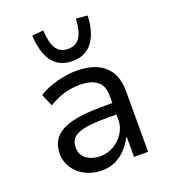

<svg xmlns="http://www.w3.org/2000/svg" viewBox="-138 -853 852 963"><g transform="rotate(-20 287.5 -371.5)"><path d="M241 9Q192 9 153 -11.5Q114 -32 92 -66Q70 -100 70 -141Q70 -196 101 -229Q132 -262 193 -276.5Q254 -291 344 -291H418V-230H351Q300 -230 263.5 -226Q227 -222 203 -212.5Q179 -203 167.5 -186.5Q156 -170 156 -144Q156 -103 186 -82Q216 -61 259 -61Q297 -61 330 -80Q363 -99 384 -131.5Q405 -164 405 -203V-330Q405 -385 373 -409Q341 -433 280 -433Q241 -433 200.5 -422Q160 -411 116 -384L88 -449Q119 -468 152.5 -480Q186 -492 221.5 -498.5Q257 -505 293 -505Q352 -505 396 -486Q440 -467 465 -427Q490 -387 490 -323V0H415V-105H411Q396 -75 372.5 -49Q349 -23 316 -7Q283 9 241 9ZM291 -557Q244 -557 211.5 -579.5Q179 -602 162.5 -645Q146 -688 143 -746L204 -752Q207 -687 227 -654.5Q247 -622 291 -622Q334 -622 354.5 -654.5Q375 -687 378 -752L439 -746Q437 -688 419.5 -645Q402 -602 370 -579.5Q338 -557 291 -557Z"/></g></svg>

Font: Nunito Sans 7pt SemiCondensed
Style: Regular
Weight: 400
Width: 4
Designer: Vernon Adams
Foundry: Vernon Adams
Version: Version 3.101;gftools[0.9.27]